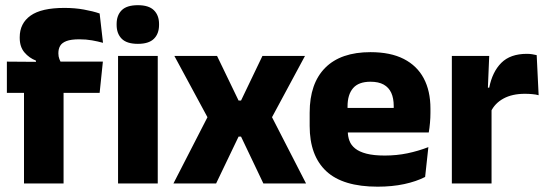

<svg xmlns="http://www.w3.org/2000/svg" viewBox="-20 -707 2107 740"><path d="M228 -676.5Q268.5 -676.5 303.2 -670.2Q338 -664 364 -655L377 -542Q357 -547.5 334.5 -551.5Q312 -555.5 285.5 -555.5Q254 -555.5 236.2 -548.8Q218.5 -542 211.8 -530.2Q205 -518.5 205 -502V-501Q205 -489 208.8 -479.5Q212.5 -470 217.5 -461.5L118.5 -458V-473.5Q92.5 -483.5 74.2 -505Q56 -526.5 56 -561V-563.5Q56 -617 97.8 -646.8Q139.5 -676.5 228 -676.5ZM225 0H72.5V-426.5H225ZM364 -349H6.5V-469.5L138.5 -468.5L196.5 -469.5H376.5ZM588 0H435V-491.5H588ZM511.5 -538Q468.5 -538 449 -557.8Q429.5 -577.5 429.5 -611V-614.5Q429.5 -648 449 -667.5Q468.5 -687 511.5 -687Q553.5 -687 573.2 -667.5Q593 -648 593 -614.5V-611Q593 -577 573.2 -557.5Q553.5 -538 511.5 -538Z M813 0H648.5L790.5 -276.5V-235L652 -491.5H816.5L899.5 -319.5H909L991.5 -491.5H1155.5L1017.5 -235V-276.5L1159.5 0H995L909 -180.5H899.5Z M1435.5 12.5Q1301.5 12.5 1237.5 -47.2Q1173.5 -107 1173.5 -221.5V-272.5Q1173.5 -385.5 1233.5 -445.8Q1293.5 -506 1408 -506Q1485 -506 1536.2 -479.8Q1587.5 -453.5 1613.2 -405Q1639 -356.5 1639 -288.5V-272Q1639 -253 1637.2 -233.2Q1635.5 -213.5 1632.5 -196.5H1494.5Q1496.5 -225.5 1497 -251.2Q1497.5 -277 1497.5 -298Q1497.5 -328.5 1488 -349.2Q1478.5 -370 1458.8 -381Q1439 -392 1408 -392Q1362 -392 1340.8 -367.2Q1319.5 -342.5 1319.5 -297V-252L1320.5 -235.5V-200.5Q1320.5 -181.5 1326.8 -164.5Q1333 -147.5 1348.8 -134.8Q1364.5 -122 1392.2 -114.8Q1420 -107.5 1463 -107.5Q1508.5 -107.5 1550.5 -116.2Q1592.5 -125 1631 -140L1618.5 -25Q1584.5 -7.5 1538 2.5Q1491.5 12.5 1435.5 12.5ZM1601.5 -196.5H1254.5V-291H1601.5Z M1871.5 -276 1829.5 -369H1865.5Q1877.5 -430 1912.2 -464.8Q1947 -499.5 2010.5 -499.5Q2021.5 -499.5 2030.8 -498Q2040 -496.5 2048.5 -494.5L2056 -340Q2045.5 -343 2031.5 -344.2Q2017.5 -345.5 2003 -345.5Q1954 -345.5 1920.5 -327.2Q1887 -309 1871.5 -276ZM1874.5 0H1721.5V-491.5H1865.5L1859 -334.5L1874.5 -332.5Z"/></svg>

Font: Anek Malayalam
Style: Bold
Weight: 700
Version: Version 1.003